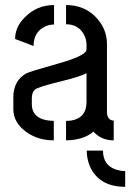

<svg xmlns="http://www.w3.org/2000/svg" viewBox="-20 -550 510 751"><path d="M469.7 180.7Q368.2 180.7 332 101.6Q319.3 71.3 319.3 39.1H382.8Q382.8 97.7 436.5 114.3Q453.1 119.1 469.7 119.1ZM32.2 -123Q32.2 -69.3 85 -32.2Q129.9 -1 190.4 -1V-77.1Q105.5 -79.1 104.5 -141.6V-168Q105.5 -189.5 116.2 -199.2Q127.9 -210 220.7 -232.4Q293 -250 318.4 -263.7V-151.4Q318.4 -87.9 256.8 -78.1Q247.1 -77.1 238.3 -77.1V-1Q306.6 -2 345.7 -35.2Q376 -1 424.8 -1V-78.1Q399.4 -80.1 398.4 -110.4V-377.9Q398.4 -440.4 350.6 -487.3Q305.7 -530.3 238.3 -530.3V-455.1Q284.2 -455.1 306.6 -418Q318.4 -398.4 318.4 -375V-356.4Q318.4 -332 202.1 -299.8Q97.7 -270.5 82 -262.7Q32.2 -233.4 32.2 -169.9ZM39.1 -397.5 111.3 -370.1Q111.3 -424.8 156.2 -446.3Q172.9 -454.1 191.4 -454.1V-530.3Q124 -530.3 76.2 -481.4Q39.1 -444.3 39.1 -397.5Z"/></svg>

Font: Post No Bills Jaffna SemiBold
Style: Regular
Weight: 600
Designer: Kosala Senevirathne, Siva Puranthara, Lasantha Premarathna, Tharique Azeez
Foundry: Mooniak
Version: Version 1.220 ; ttfautohint (v1.6)